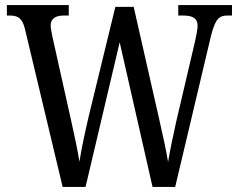

<svg xmlns="http://www.w3.org/2000/svg" viewBox="-20 -734 937 754"><path d="M78 -620 226 0H316L450 -568L579 0H668L809 -595C826 -661 841 -673 874 -673H891V-714H680V-673H699C737 -673 756 -662 756 -633C756 -619 750 -590 746 -572L671 -252C657 -188 648 -145 640 -98C632 -148 619 -204 604 -271L505 -707H433L330 -284C314 -215 300 -152 292 -99C284 -147 273 -201 259 -262L186 -589C183 -605 179 -621 179 -634C179 -659 196 -673 230 -673H250V-714H7V-673H18C51 -673 68 -662 78 -620Z"/></svg>

Font: Noto Serif Sinhala Condensed
Style: Regular
Weight: 400
Width: 3
Designer: Jelle Bosma - Monotype Design Team
Foundry: Monotype Imaging Inc.
Version: Version 2.007